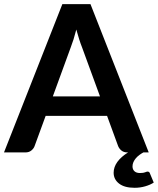

<svg xmlns="http://www.w3.org/2000/svg" viewBox="-26 -743 770 936"><path d="M461.5 -273 373.5 -513.5Q367 -529.5 360 -551.5Q353 -573.5 346 -599Q339.5 -573.5 332.5 -551.2Q325.5 -529 319 -512.5L231.5 -273ZM723.5 147Q707 158 682.2 165.2Q657.5 172.5 630 172.5Q581 172.5 554.5 152Q528 131.5 528 99Q528 71.5 546.2 46.2Q564.5 21 598.5 0H595Q577.5 0 566.5 -8.8Q555.5 -17.5 550 -30.5L496 -178H196.5L142.5 -30.5Q138.5 -19 127 -9.5Q115.5 0 98.5 0H-6.5L278 -723H415L699 0H673Q663 5.5 653.5 12.5Q644 19.5 636.5 28.2Q629 37 624.5 47Q620 57 620 68Q620 83 629.5 91.8Q639 100.5 656 100.5Q665.5 100.5 671.5 99.5Q677.5 98.5 681.2 97Q685 95.5 687.8 94.5Q690.5 93.5 693 93.5Q702 93.5 704.5 101.5Z"/></svg>

Font: LatoLatin
Style: Bold
Weight: 700
Designer: Lukasz Dziedzic with Adam Twardoch and Botio Nikoltchev
Foundry: tyPoland Lukasz Dziedzic
Version: Version 2.015; 2015-08-06; http://www.latofonts.com/